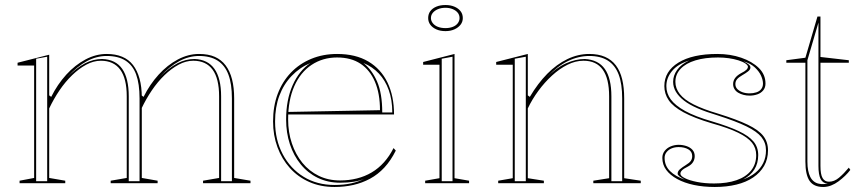

<svg xmlns="http://www.w3.org/2000/svg" viewBox="-20 -730 3443 765"><path d="M58 0V-10L116 -21V-469H50V-480L176 -512V-350L184 -344Q209 -394 244 -432.5Q279 -471 320.5 -493Q362 -515 405 -515Q440 -515 466.5 -504Q493 -493 510 -471Q527 -449 536 -416.5Q545 -384 545 -341V-21L608 -10V0H421V-10L485 -21V-346Q485 -417 459 -452.5Q433 -488 382 -488Q353 -488 324 -472.5Q295 -457 267.5 -430.5Q240 -404 217 -370Q194 -336 176 -298V-21L240 -10V0ZM789 0V-10L853 -21V-346Q853 -417 827 -452.5Q801 -488 750 -488Q721 -488 692 -472.5Q663 -457 635.5 -430.5Q608 -404 585 -370Q562 -336 544 -298V-350L552 -344Q577 -394 612 -432.5Q647 -471 688.5 -493Q730 -515 773 -515Q810 -515 836 -503.5Q862 -492 879 -469.5Q896 -447 904.5 -414Q913 -381 913 -338V-21L978 -10V0ZM124 -8H168V-504L124 -496ZM493 -8H536V-338Q536 -396 522.5 -433Q509 -470 480 -488.5Q451 -507 405 -507Q365 -507 326.5 -486.5Q288 -466 247 -422Q285 -460 318.5 -477.5Q352 -495 387 -495Q441 -493 467 -455.5Q493 -418 493 -346ZM861 -8H904V-338Q904 -396 890 -433Q876 -470 847 -488.5Q818 -507 773 -507Q733 -507 694.5 -486.5Q656 -466 615 -422Q653 -460 686.5 -477.5Q720 -495 755 -495Q808 -493 834.5 -455.5Q861 -418 861 -346Z M1323 -515Q1397 -515 1447.5 -485Q1498 -455 1524 -401Q1550 -347 1550 -274H1128V-284L1494 -291Q1494 -357 1474 -404Q1454 -451 1416.5 -476Q1379 -501 1323 -501Q1266 -501 1221.5 -471.5Q1177 -442 1152.5 -386.5Q1128 -331 1128 -254Q1128 -203 1143 -158.5Q1158 -114 1185 -81Q1212 -48 1250 -29.5Q1288 -11 1335 -11Q1370 -11 1402 -19Q1434 -27 1461 -43Q1488 -59 1510 -83.5Q1532 -108 1548 -140L1557 -130Q1537 -90 1511.5 -62.5Q1486 -35 1454.5 -18Q1423 -1 1387.5 7Q1352 15 1313 15Q1257 15 1212 -5Q1167 -25 1135 -60.5Q1103 -96 1085.5 -143.5Q1068 -191 1068 -246Q1068 -307 1086.5 -356Q1105 -405 1139 -440.5Q1173 -476 1220 -495.5Q1267 -515 1323 -515ZM1076 -246Q1076 -173 1106.5 -115.5Q1137 -58 1190 -25.5Q1243 7 1313 7Q1350 7 1379.5 0.5Q1409 -6 1432 -18Q1415 -10 1390 -6Q1365 -2 1335 -2Q1286 -2 1246 -21.5Q1206 -41 1178 -75.5Q1150 -110 1135 -155.5Q1120 -201 1120 -254Q1120 -332 1146 -390.5Q1172 -449 1217 -479Q1174 -461 1142 -427.5Q1110 -394 1093 -348.5Q1076 -303 1076 -246ZM1503 -282H1543Q1543 -332 1529 -371Q1515 -410 1489.5 -437Q1464 -464 1428 -479Q1462 -452 1482.5 -405Q1503 -358 1503 -282Z M1755 -606Q1734 -606 1718.5 -613Q1703 -620 1694.5 -631.5Q1686 -643 1686 -658Q1686 -674 1694.5 -685.5Q1703 -697 1718.5 -703.5Q1734 -710 1755 -710Q1775 -710 1790.5 -703.5Q1806 -697 1815 -685.5Q1824 -674 1824 -658Q1824 -643 1815 -631.5Q1806 -620 1790.5 -613Q1775 -606 1755 -606ZM1674 0V-10L1731 -20V-472H1666V-483L1791 -515V-20L1849 -10V0ZM1740 -8H1783V-504L1740 -496ZM1755 -618Q1771 -618 1784 -623Q1797 -628 1804 -637.5Q1811 -647 1811 -658Q1811 -670 1804 -679Q1797 -688 1784 -693.5Q1771 -699 1755 -699Q1738 -699 1725 -693.5Q1712 -688 1704.5 -679Q1697 -670 1697 -658Q1697 -647 1704.5 -637.5Q1712 -628 1725 -623Q1738 -618 1755 -618Z M2533 -10V0H2344V-10L2407 -20V-346Q2407 -417 2381.5 -452.5Q2356 -488 2305 -488Q2273 -488 2241 -472Q2209 -456 2179.5 -429Q2150 -402 2125 -368Q2100 -334 2083 -298V-20L2147 -10V0H1965V-10L2023 -20V-472H1957V-483L2083 -515V-350L2091 -344Q2123 -398 2160.5 -436Q2198 -474 2240.5 -494.5Q2283 -515 2328 -515Q2364 -515 2390.5 -503.5Q2417 -492 2434 -469.5Q2451 -447 2459 -414Q2467 -381 2467 -338V-20ZM2031 -8H2075V-504L2031 -496ZM2416 -8H2459V-338Q2459 -396 2445 -433Q2431 -470 2402 -488.5Q2373 -507 2328 -507Q2285 -507 2242.5 -486.5Q2200 -466 2159 -422Q2196 -460 2235 -477.5Q2274 -495 2310 -495Q2364 -492 2390 -455Q2416 -418 2416 -346Z M2828 15Q2783 15 2745 7Q2707 -1 2678.5 -16.5Q2650 -32 2634.5 -53Q2619 -74 2619 -101Q2619 -117 2628.5 -129Q2638 -141 2653 -147Q2668 -153 2684 -153Q2700 -153 2715 -148Q2730 -143 2739 -133Q2748 -123 2748 -108Q2748 -95 2741.5 -84.5Q2735 -74 2722 -67Q2704 -58 2697.5 -51.5Q2691 -45 2691 -38Q2691 -29 2709 -20Q2727 -11 2757.5 -5Q2788 1 2825 1Q2877 1 2914.5 -12Q2952 -25 2972.5 -50.5Q2993 -76 2993 -112Q2993 -140 2976.5 -161Q2960 -182 2921.5 -201Q2883 -220 2815 -239Q2745 -260 2703.5 -282.5Q2662 -305 2644.5 -330.5Q2627 -356 2627 -387Q2627 -446 2683 -480.5Q2739 -515 2838 -515Q2890 -515 2933.5 -500Q2977 -485 3003.5 -459Q3030 -433 3030 -397Q3030 -381 3021 -370Q3012 -359 2997.5 -354Q2983 -349 2967 -349Q2954 -349 2942.5 -352Q2931 -355 2921.5 -360.5Q2912 -366 2906.5 -375Q2901 -384 2901 -395Q2901 -421 2932 -438Q2948 -446 2954 -452Q2960 -458 2960 -464Q2960 -470 2950 -477Q2940 -484 2922.5 -489.5Q2905 -495 2884 -498Q2863 -501 2841 -501Q2789 -501 2751 -489.5Q2713 -478 2692 -456Q2671 -434 2671 -404Q2671 -378 2688.5 -355.5Q2706 -333 2743.5 -314Q2781 -295 2842 -277Q2916 -254 2959.5 -233Q3003 -212 3021.5 -188Q3040 -164 3040 -131Q3040 -96 3024.5 -69Q3009 -42 2981 -23Q2953 -4 2914 5.5Q2875 15 2828 15ZM2709 -14Q2694 -22 2687 -27.5Q2680 -33 2680 -38Q2680 -48 2689.5 -56Q2699 -64 2712 -72Q2727 -81 2732.5 -89Q2738 -97 2738 -108Q2738 -126 2722.5 -135Q2707 -144 2684 -144Q2669 -144 2656.5 -139Q2644 -134 2636 -124Q2628 -114 2628 -101Q2628 -70 2649.5 -48.5Q2671 -27 2709 -14ZM2941 -15Q2969 -25 2989.5 -41.5Q3010 -58 3021 -80.5Q3032 -103 3032 -131Q3032 -161 3014 -183.5Q2996 -206 2954 -226.5Q2912 -247 2840 -270Q2793 -284 2759.5 -298.5Q2726 -313 2705 -329.5Q2684 -346 2673 -364.5Q2662 -383 2662 -404Q2662 -429 2678 -451.5Q2694 -474 2726 -489Q2681 -475 2658 -447.5Q2635 -420 2635 -387Q2635 -358 2652.5 -334Q2670 -310 2709.5 -288Q2749 -266 2818 -246Q2882 -227 2922.5 -208Q2963 -189 2982 -166.5Q3001 -144 3001 -112Q3001 -79 2985.5 -54.5Q2970 -30 2941 -15ZM2967 -358Q2981 -358 2993.5 -362Q3006 -366 3013 -375Q3020 -384 3020 -397Q3020 -411 3012.5 -428Q3005 -445 2988 -461Q2971 -477 2942 -486Q2958 -478 2964 -472.5Q2970 -467 2970 -461Q2970 -453 2960.5 -445.5Q2951 -438 2937 -430Q2923 -422 2916.5 -414Q2910 -406 2910 -395Q2910 -383 2918 -375Q2926 -367 2938.5 -362.5Q2951 -358 2967 -358Z M3260 15Q3222 15 3205.5 -9.5Q3189 -34 3189 -86V-480H3113V-490L3189 -500L3237 -664H3249V-503L3362 -490V-480H3249V-69Q3249 -35 3257.5 -20.5Q3266 -6 3283 -6Q3304 -6 3323 -22Q3342 -38 3362 -62L3368 -53Q3359 -41 3347 -29.5Q3335 -18 3321 -7.5Q3307 3 3291.5 9Q3276 15 3260 15ZM3278 2Q3258 0 3249.5 -17Q3241 -34 3241 -69V-640L3197 -490V-86Q3197 -66 3200 -51Q3203 -36 3208.5 -25Q3214 -14 3223 -7Q3232 0 3243 2Q3252 4 3260.5 3.5Q3269 3 3278 2Z"/></svg>

Font: Kalnia Glaze Thin Light
Style: Regular
Weight: 300
Version: Version 1.110